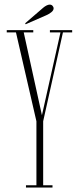

<svg xmlns="http://www.w3.org/2000/svg" viewBox="-20 -834 350 854"><path d="M95.5 0V-10H142V-294.5L51 -690H10V-700H128V-690H85.5L166.5 -321.5L249 -690H202V-700H301V-690H260L172 -294.5V-10H213.5V0ZM94 -726 92 -730.5 172 -799.5Q179 -805.5 186.8 -809.5Q194.5 -813.5 201.5 -813.5Q211.5 -813.5 216.5 -804Q218.5 -800.5 218.5 -797Q218.5 -787.5 207.8 -779.2Q197 -771 185.5 -766Z"/></svg>

Font: Imbue 100pt Thin
Style: Regular
Weight: 100
Designer: Tyler Finck
Foundry: Etcetera Type Company
Version: Version 1.102; ttfautohint (v1.8.3)